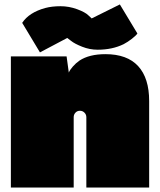

<svg xmlns="http://www.w3.org/2000/svg" viewBox="-20 -845 721 865"><path d="M312 -317V0H29V-591H280L290 -518Q294 -529 308 -545Q322 -561 338 -572Q382 -601 455 -601Q553 -601 602.5 -547Q652 -493 652 -390V0H369V-317Q369 -329 360.5 -337.5Q352 -346 340 -346Q328 -346 320 -337.5Q312 -329 312 -317ZM184 -809Q214 -817 252.5 -817Q291 -817 327.5 -803.5Q364 -790 378 -776L393 -762L520 -825L599 -694Q593 -685 574.5 -670.5Q556 -656 537 -646Q486 -621 420 -621Q384 -621 350 -634.5Q316 -648 300 -661L283 -674L160 -609L80 -742Q111 -789 184 -809Z"/></svg>

Font: Erica One
Style: Regular
Weight: 400
Designer: Miguel Hernandez
Foundry: Miguel Hernandez
Version: Version 1.003